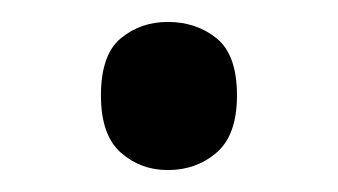

<svg xmlns="http://www.w3.org/2000/svg" viewBox="-20 -141 308 175"><path d="M72 -54Q72 -91 90 -106Q108 -121 133 -121Q159 -121 177.5 -106Q196 -91 196 -54Q196 -18 177.5 -2Q159 14 133 14Q108 14 90 -2Q72 -18 72 -54Z"/></svg>

Font: Noto Sans Lao Looped
Style: Regular
Weight: 400
Designer: Mark Frömberg, Ben Mitchell
Foundry: The Fontpad Ltd
Version: Version 1.001